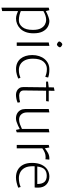

<svg xmlns="http://www.w3.org/2000/svg" viewBox="882 -1564 896 2701"><g transform="rotate(90 1330.5 -213.0)"><path d="M87 215V-450L123 -459L135 -409Q179 -433 217.5 -446Q256 -459 274 -459Q317 -459 356.5 -437Q396 -415 422 -366Q448 -317 448 -236Q448 -172 430 -125Q412 -78 381.5 -48.5Q351 -19 314.5 -4.5Q278 10 241 10Q213 10 185.5 1Q158 -8 135 -18V205ZM266 -30Q320 -30 360 -78.5Q400 -127 400 -227Q400 -299 378 -339.5Q356 -380 323.5 -397Q291 -414 261 -414Q230 -414 197.5 -403.5Q165 -393 135 -375V-57Q164 -45 196.5 -37.5Q229 -30 266 -30Z M577 0V-450L625 -459V0ZM606 -565Q602 -565 594.5 -568Q587 -571 580 -576Q573 -581 568 -587Q563 -593 563 -599Q563 -605 567.5 -612Q572 -619 578.5 -626Q585 -633 591.5 -637Q598 -641 602 -641Q607 -641 614 -638Q621 -635 628 -630Q635 -625 640 -618.5Q645 -612 645 -606Q645 -600 640.5 -593Q636 -586 630 -579.5Q624 -573 617.5 -569Q611 -565 606 -565Z M952 10Q904 10 867 -6.5Q830 -23 805 -53.5Q780 -84 767 -126Q754 -168 754 -218Q754 -271 768.5 -315Q783 -359 810 -391.5Q837 -424 873.5 -441.5Q910 -459 955 -459Q995 -459 1023 -454Q1051 -449 1070 -442L1061 -402Q1039 -410 1012.5 -417Q986 -424 949 -424Q888 -424 846.5 -376Q805 -328 805 -228Q805 -162 826 -118Q847 -74 883 -52Q919 -30 964 -30Q999 -30 1025.5 -36.5Q1052 -43 1074 -52L1085 -22Q1066 -12 1028 -1Q990 10 952 10Z M1313 11Q1284 11 1258.5 -1.5Q1233 -14 1218.5 -37Q1204 -60 1204 -93L1208 -413H1127V-440L1208 -450L1209 -522L1257 -532L1256 -450H1407L1402 -413H1256L1252 -103Q1251 -66 1273 -50Q1295 -34 1323 -34Q1345 -34 1371.5 -37.5Q1398 -41 1417 -47L1424 -13Q1400 -1 1369 5Q1338 11 1313 11Z M1807 11 1795 -43Q1775 -32 1748 -19Q1721 -6 1694 2.5Q1667 11 1647 11Q1605 11 1575 -6Q1545 -23 1529 -52.5Q1513 -82 1513 -119V-450L1561 -459V-143Q1561 -95 1588.5 -64Q1616 -33 1662 -33Q1694 -33 1727.5 -45.5Q1761 -58 1793 -73V-450L1841 -459V0Z M2018 0V-450L2054 -459L2066 -395Q2093 -418 2129 -438.5Q2165 -459 2208 -459Q2212 -459 2215.5 -459Q2219 -459 2225 -458L2220 -403Q2213 -405 2206 -405.5Q2199 -406 2189 -406Q2155 -406 2125 -393.5Q2095 -381 2066 -360V0Z M2475 11Q2416 11 2370 -14Q2324 -39 2297.5 -89.5Q2271 -140 2271 -215Q2271 -295 2297 -349.5Q2323 -404 2367 -431.5Q2411 -459 2464 -459Q2496 -459 2524 -448.5Q2552 -438 2573.5 -418.5Q2595 -399 2607 -370Q2619 -341 2619 -304Q2619 -289 2618.5 -274.5Q2618 -260 2617 -252H2319Q2318 -245 2318 -238Q2318 -231 2318 -223Q2318 -153 2342 -110.5Q2366 -68 2404.5 -49Q2443 -30 2485 -30Q2517 -30 2547 -35.5Q2577 -41 2610 -55L2620 -21Q2584 -7 2546.5 2Q2509 11 2475 11ZM2322 -289H2568Q2568 -356 2539.5 -389Q2511 -422 2452 -422Q2397 -422 2364 -393Q2331 -364 2322 -289Z"/></g></svg>

Font: Ancizar Sans Thin
Style: Regular
Weight: 100
Designer: Cesar Puertas, Viviana Monsalve, Julian Moncada, Julian Prieto, Jose Castro, Mariel Hernandez, Felipe Aragon, Sara Alarc
Version: Version 8.100